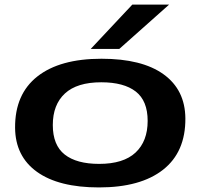

<svg xmlns="http://www.w3.org/2000/svg" viewBox="-20 -810 876 840"><path d="M413 10Q237 10 142 -58Q47 -126 46 -251Q45 -398 143.5 -475.5Q242 -553 424 -553Q601 -553 695.5 -485Q790 -417 791 -292Q792 -145 693.5 -67.5Q595 10 413 10ZM414 -93Q520 -93 573 -142.5Q626 -192 626 -281Q626 -369 574 -409.5Q522 -450 423 -450Q317 -450 264 -401Q211 -352 211 -263Q211 -175 263 -134Q315 -93 414 -93ZM377 -596 559 -790H720L502 -596Z"/></svg>

Font: Georama ExtraExtended SemiBold
Style: Italic
Weight: 600
Width: 8
Italic angle: -9°
Designer: Jean-Baptiste Levee
Foundry: Production Type
Version: Version 1.000